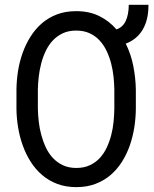

<svg xmlns="http://www.w3.org/2000/svg" viewBox="-20 -767 640 797"><path d="M543.9 -314.5Q543.5 -276.4 537.4 -237.5Q531.2 -198.7 518.6 -162.6Q505.9 -126.5 486.1 -95.2Q466.3 -64 439 -40.5Q411.6 -17.1 376.2 -3.7Q340.8 9.8 296.9 9.8Q252.9 9.8 217.5 -3.7Q182.1 -17.1 154.8 -40.5Q127.4 -64 107.4 -95.5Q87.4 -127 74.5 -163.1Q61.5 -199.2 55.2 -237.8Q48.8 -276.4 48.3 -314.5V-395.5Q48.8 -433.6 54.9 -472.4Q61 -511.2 74 -547.4Q86.9 -583.5 106.7 -615Q126.5 -646.5 153.8 -670.2Q181.2 -693.8 216.6 -707.3Q252 -720.7 295.9 -720.7Q351.1 -720.7 392.3 -700.2Q433.6 -679.7 463.4 -645Q489.7 -653.8 502 -680.2Q514.2 -706.5 514.6 -747.1H596.2Q596.7 -685.1 572.3 -644Q547.9 -603 502 -585.9Q523.4 -543 533.2 -493.7Q543 -444.3 543.9 -395.5ZM454.6 -396.5Q454.1 -421.9 451.2 -449.5Q448.2 -477.1 441.2 -504.2Q434.1 -531.2 422.4 -555.9Q410.6 -580.6 393.1 -599.4Q375.5 -618.2 351.6 -629.2Q327.6 -640.1 295.9 -640.1Q264.6 -640.1 240.7 -628.9Q216.8 -617.7 199.2 -598.9Q181.6 -580.1 169.9 -555.4Q158.2 -530.8 151.1 -503.7Q144 -476.6 140.9 -449Q137.7 -421.4 137.2 -396.5V-314.5Q137.7 -289.6 140.9 -261.7Q144 -233.9 151.4 -206.8Q158.7 -179.7 170.4 -154.8Q182.1 -129.9 199.7 -111.1Q217.3 -92.3 241.2 -81.1Q265.1 -69.8 296.9 -69.8Q328.6 -69.8 352.8 -81.1Q377 -92.3 394.3 -111.1Q411.6 -129.9 423.1 -154.5Q434.6 -179.2 441.7 -206.3Q448.7 -233.4 451.4 -261.2Q454.1 -289.1 454.6 -314.5Z"/></svg>

Font: Roboto Mono
Style: Regular
Weight: 400
Designer: Google
Version: Version 2.000985; 2015; ttfautohint (v1.3)